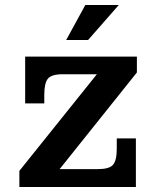

<svg xmlns="http://www.w3.org/2000/svg" viewBox="-20 -743 629 763"><path d="M243 -584 319 -723H452L330 -584ZM57 0V-64L365 -448H230Q185 -448 170.5 -430.5Q156 -413 156 -366V-332H80V-518H524V-455L217 -71H370Q414 -71 429 -88Q444 -105 444 -152V-193H520V0Z"/></svg>

Font: Montagu Slab 16pt Medium
Style: Regular
Weight: 500
Designer: Florian Karsten
Foundry: Florian Karsten
Version: Version 1.000; ttfautohint (v1.8.3)